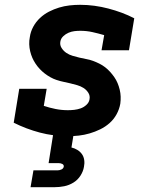

<svg xmlns="http://www.w3.org/2000/svg" viewBox="-20 -558 640 798"><path d="M263 8Q202 8 145.5 -7Q89 -22 37 -48L60 -189H174L162 -118Q186 -110 211 -105Q236 -100 262 -100Q275 -100 288.5 -101.5Q302 -103 315 -107.5Q328 -112 339 -122Q350 -132 352 -145Q355 -160 347 -172.5Q339 -185 327 -192.5Q315 -200 301 -204Q287 -208 272.5 -211.5Q258 -215 243.5 -218Q229 -221 215.5 -225.5Q202 -230 189.5 -237Q177 -244 166 -252.5Q155 -261 145.5 -271Q136 -281 128 -293Q120 -305 114.5 -317.5Q109 -330 105.5 -344.5Q102 -359 101.5 -374Q101 -389 104 -404Q107 -426 118 -446.5Q129 -467 146 -483Q163 -499 183.5 -509.5Q204 -520 225.5 -526.5Q247 -533 269 -535.5Q291 -538 313 -538Q343 -538 372.5 -534Q402 -530 430.5 -522.5Q459 -515 486 -505Q513 -495 538 -482L516 -349H402L413 -412Q389 -419 364.5 -424.5Q340 -430 314 -430Q301 -430 289 -428.5Q277 -427 265 -422Q253 -417 243 -407.5Q233 -398 231 -386Q228 -371 236 -358.5Q244 -346 256 -338Q268 -330 282 -326Q296 -322 310 -318.5Q324 -315 338.5 -312.5Q353 -310 366.5 -305Q380 -300 393 -293.5Q406 -287 417 -278.5Q428 -270 437.5 -259.5Q447 -249 455 -237.5Q463 -226 468.5 -213Q474 -200 477.5 -185.5Q481 -171 481.5 -156.5Q482 -142 480 -127Q476 -104 464.5 -83Q453 -62 435.5 -46.5Q418 -31 396.5 -20.5Q375 -10 352.5 -3.5Q330 3 308 5.5Q286 8 263 8ZM107 220 119 150H219Q227 150 235 146.5Q243 143 245 135Q246 127 239 123.5Q232 120 224 120H182L201 0H286L277 55Q290 58 301.5 65Q313 72 320.5 82.5Q328 93 330 107Q332 121 329 135Q326 154 314.5 172Q303 190 285 201Q267 212 247 216Q227 220 207 220Z"/></svg>

Font: Iosevka Curly Slab XBdEx
Style: Italic
Weight: 800
Width: 7
Italic angle: -9°
Monospace: yes
Designer: Belleve Invis
Foundry: Belleve Invis
Version: Version 11.1.0; ttfautohint (v1.8.3)